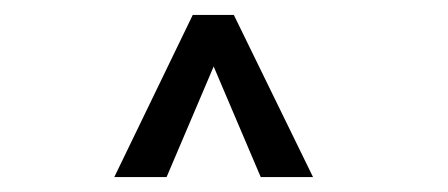

<svg xmlns="http://www.w3.org/2000/svg" viewBox="-20 -710 600 257"><path d="M293 -690H238L133 -473H203L266 -621L329 -473H399L293 -690Z"/></svg>

Font: Maven Pro
Style: Medium
Weight: 500
Designer: Joe Prince
Foundry: Joe Prince
Version: Version 1.003